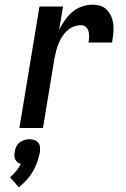

<svg xmlns="http://www.w3.org/2000/svg" viewBox="-20 -548 540 822"><path d="M63 0 149 -520H250L233 -420Q244 -441 257.5 -461Q271 -481 289.5 -496.5Q308 -512 330.5 -520Q353 -528 376 -528Q394 -528 411 -522.5Q428 -517 439.5 -504Q451 -491 457.5 -474.5Q464 -458 465.5 -440Q467 -422 465 -403.5Q463 -385 460 -366H359Q361 -378 361.5 -390.5Q362 -403 359 -414Q356 -425 347.5 -432.5Q339 -440 327 -440Q311 -440 295 -434Q279 -428 266.5 -416Q254 -404 245 -389.5Q236 -375 230 -359.5Q224 -344 220 -328.5Q216 -313 213 -297L164 0ZM61 254 23 211Q37 199 49 184.5Q61 170 69 154Q62 152 55.5 147Q49 142 45.5 135Q42 128 41.5 119.5Q41 111 43 103Q44 92 49 81Q54 70 63.5 62.5Q73 55 84 51.5Q95 48 106 48Q117 48 127 51.5Q137 55 143.5 62.5Q150 70 151 81Q152 92 151 103Q147 124 139.5 145Q132 166 121 185.5Q110 205 94.5 222Q79 239 61 254Z"/></svg>

Font: Iosevka Semibold
Style: Italic
Weight: 600
Italic angle: -9°
Monospace: yes
Designer: Belleve Invis
Foundry: Belleve Invis
Version: Version 32.5.0; ttfautohint (v1.8.4)